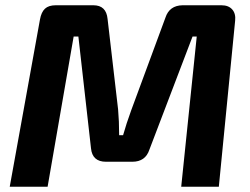

<svg xmlns="http://www.w3.org/2000/svg" viewBox="-20 -710 951 730"><path d="M674 -690H822Q849 -690 863 -674Q877 -658 874 -631L812 0H669L728 -571H712L548 -141Q533 -95 483 -95H383Q331 -95 326 -146L278 -571H260L161 0H17L132 -636Q137 -664 151 -677Q165 -690 192 -690H335Q384 -690 389 -638L429 -294Q433 -250 433 -196H448Q460 -239 479 -291L609 -643Q624 -689 674 -690Z"/></svg>

Font: Ezarion
Style: Bold Italic
Weight: 700
Italic angle: -8°
Designer: Natanael Gama
Version: Version 1.001;PS 001.001;hotconv 1.0.70;makeotf.lib2.5.58329